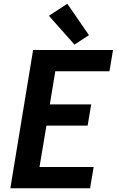

<svg xmlns="http://www.w3.org/2000/svg" viewBox="-20 -1001 621 1021"><path d="M35 0H459L478 -113H190L227 -333H446L465 -446H245L274 -622H562L581 -735H156ZM376 -764 453 -814 338 -981 240 -917Z"/></svg>

Font: Iosevka Sparkle Extrabold
Style: Italic
Weight: 800
Italic angle: -9°
Designer: Belleve Invis
Foundry: Belleve Invis
Version: Version 4.5.0; ttfautohint (v1.8.3)